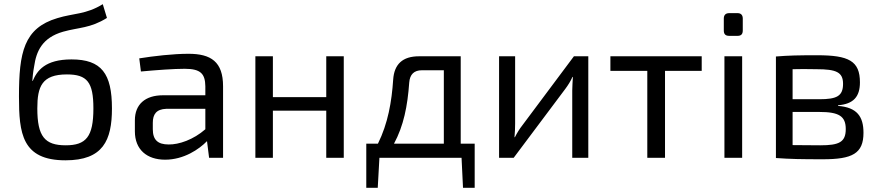

<svg xmlns="http://www.w3.org/2000/svg" viewBox="-20 -757 4217 921"><path d="M473 -737C392 -687 333 -694 255 -670C94 -622 71 -505 71 -294C71 -118 85 12 294 12C474 12 517 -83 517 -237C517 -404 467 -472 323 -472C196 -472 158 -418 137 -369H135C136 -382 138 -409 144 -440C154 -509 181 -576 283 -605C358 -626 413 -621 493 -671ZM301 -400C398 -400 428 -363 428 -237C428 -101 393 -60 295 -60C195 -60 159 -102 159 -237C159 -342 181 -400 301 -400Z M656 -414C731 -421 814 -427 866 -427C943 -427 964 -403 965 -343V-300H762C676 -300 627 -256 627 -180V-127C627 -39 685 9 772 9C862 9 935 -41 973 -80L983 0H1050V-343C1050 -461 992 -499 884 -499C811 -499 716 -488 648 -477ZM713 -168C713 -209 730 -233 777 -235H965V-137C908 -87 838 -63 789 -64C737 -64 713 -86 713 -137Z M1629 -487H1545V-291H1289V-487H1205V0H1289V-226H1545V0H1629Z M2257 -68H2190V-487H1990C1911 -487 1871 -449 1866 -375C1859 -269 1841 -165 1793 -68H1737V144H1792L1800 0H2194L2201 144H2257ZM2109 -68H1870C1916 -153 1935 -248 1943 -361C1946 -400 1966 -420 2004 -420H2109Z M2802 0V-487H2733L2485 -155C2473 -140 2460 -119 2450 -99H2448C2450 -123 2451 -142 2451 -164V-487H2374V0H2444L2692 -331C2704 -347 2718 -369 2726 -388H2728C2727 -364 2725 -344 2725 -323V0Z M3346 -417V-487H2908V-417H3085V0H3170V-417Z M3478 -694C3460 -694 3452 -684 3452 -668V-611C3452 -593 3460 -585 3478 -585H3518C3535 -585 3543 -593 3543 -611V-668C3543 -684 3535 -694 3518 -694ZM3540 0V-487H3455V0Z M4000 -252C4074 -258 4105 -293 4105 -362C4105 -465 4051 -492 3900 -492C3810 -492 3763 -491 3702 -486V1C3771 6 3824 7 3927 7C4068 7 4122 -20 4122 -120C4122 -198 4091 -242 4000 -249ZM3782 -281V-425C3813 -426 3851 -426 3897 -425C3991 -425 4024 -411 4024 -355C4024 -296 3994 -281 3910 -281ZM3782 -220H3910C4004 -220 4037 -200 4037 -138C4037 -75 4005 -60 3915 -60C3863 -60 3817 -61 3782 -61Z"/></svg>

Font: SnT
Style: Regular
Weight: 400
Designer: Natanael Gama
Version: Version 1.001;PS 001.001;hotconv 1.0.70;makeotf.lib2.5.58329